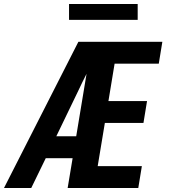

<svg xmlns="http://www.w3.org/2000/svg" viewBox="-29 -945 849 965"><path d="M-9 0 365 -735H787L769 -625H547L516 -437H710L692 -327H498L462 -110H684L666 0H311L336 -150H201L128 0ZM254 -260H354L406 -574Q395 -553 385 -532Q375 -511 365 -490ZM663 -845H318V-925H663Z"/></svg>

Font: Iosevka Aile Extrabold Oblique
Style: Regular
Weight: 800
Italic angle: -9°
Designer: Belleve Invis
Foundry: Belleve Invis
Version: Version 31.1.0; ttfautohint (v1.8.4)